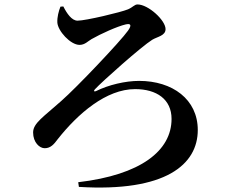

<svg xmlns="http://www.w3.org/2000/svg" viewBox="-20 -793 1040 864"><path d="M265 -764C281 -732 303 -700 329 -700C366 -700 525 -738 556 -751C579 -761 585 -773 599 -773C647 -773 725 -702 725 -662C725 -632 688 -628 665 -614C618 -585 439 -426 407 -391C400 -384 404 -379 412 -383C468 -411 544 -429 606 -429C756 -429 870 -346 870 -208C870 -53 726 72 335 48L332 27C614 -6 752 -115 752 -258C752 -346 685 -392 588 -392C458 -392 331 -282 240 -167C223 -144 208 -126 181 -126C158 -126 129 -152 129 -197C129 -239 177 -268 255 -338C326 -400 523 -608 556 -655C573 -679 570 -689 545 -683C507 -674 434 -641 392 -617C376 -608 362 -591 338 -591C297 -591 240 -654 238 -692C237 -716 244 -743 252 -763Z"/></svg>

Font: Noto Serif SC
Style: Bold
Weight: 700
Designer: Ryoko NISHIZUKA 西塚涼子 (kana & ideographs); Frank Grießhammer (Latin, Greek & Cyrillic); Wenlong ZHANG 张文龙 (bopomofo); San
Foundry: Adobe
Version: Version 2.001;hotconv 1.1.0;makeotfexe 2.6.0